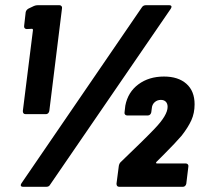

<svg xmlns="http://www.w3.org/2000/svg" viewBox="-20 -720 770 740"><path d="M126 -700H209Q214 -700 217 -696.5Q220 -693 219 -688L170 -292Q169 -287 165.5 -283.5Q162 -280 157 -280H79Q68 -280 68 -292L107 -604Q107 -609 103 -609L83 -608Q78 -608 75 -611.5Q72 -615 73 -620L79 -673Q81 -682 90 -687L111 -697Q118 -700 126 -700ZM60 -6Q60 -10 63 -14L527 -692Q532 -700 543 -700H631Q641 -700 641 -694Q641 -691 638 -686L173 -8Q169 0 158 0H70Q60 0 60 -6ZM429 -12 438 -81Q440 -91 446 -96Q542 -188 576 -224Q626 -276 626 -308Q626 -321 619 -328Q612 -335 600 -335Q586 -335 576 -326Q566 -317 565 -302L563 -287Q562 -282 558.5 -278.5Q555 -275 550 -275H470Q465 -275 462 -278.5Q459 -282 460 -287L463 -313Q473 -365 513.5 -395Q554 -425 612 -425Q667 -425 698.5 -397Q730 -369 730 -318Q730 -284 717.5 -256.5Q705 -229 680 -197Q656 -169 614 -127L583 -96Q581 -94 581.5 -92Q582 -90 585 -90H696Q701 -90 704 -86.5Q707 -83 706 -78L698 -12Q697 -7 693.5 -3.5Q690 0 685 0H440Q429 0 429 -12Z"/></svg>

Font: Barlow Semi Condensed ExtraBold
Style: Italic
Weight: 800
Width: 4
Italic angle: -7°
Designer: Jeremy Tribby
Foundry: Tribby Type
Version: Version 1.408